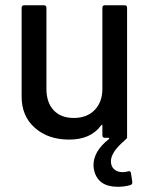

<svg xmlns="http://www.w3.org/2000/svg" viewBox="-20 -529 581 737"><path d="M471.2 128.9 475.1 127.9Q481.4 127.9 482.9 136.2L487.8 168.9V171.9Q487.8 178.2 481 181.2Q458.5 188 432.1 188Q357.4 188 341.8 127Q338.9 116.7 338.9 105Q338.9 51.3 397.9 4.9Q399.4 4.4 399.4 3.2Q399.4 2 398.4 1Q397.5 0 396 0H382.8Q373 0 373 -9.8V-46.9Q373 -52.7 368.2 -47.9Q328.6 6.8 245.1 6.8Q165 6.8 114 -38.1Q63 -83 63 -158.2V-499Q63 -508.8 73.2 -508.8H147.9Q158.2 -508.8 158.2 -499V-188Q158.2 -135.7 185.8 -106Q213.4 -76.2 263.2 -76.2Q313.5 -76.2 343.3 -106.7Q373 -137.2 373 -188V-499Q373 -508.8 382.8 -508.8H458Q467.8 -508.8 467.8 -499V-2.9V-1Q467.8 1 466.8 2L456.1 12.2Q405.8 55.7 405.8 89.8Q405.8 109.9 418.2 120.8Q430.7 131.8 450.2 131.8Q460.9 131.8 471.2 128.9Z"/></svg>

Font: Gruenseis Font Medium
Style: Regular
Weight: 500
Designer: Jeremy Tribby
Foundry: Tribby Type
Version: Version 1.408;Glyphs 3.1.2 (3151)